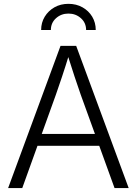

<svg xmlns="http://www.w3.org/2000/svg" viewBox="-20 -962 700 982"><path d="M21.5 0 289.6 -727.5H369.6L638.2 0H565.9L393.1 -477.1Q378.9 -517.6 361.6 -569.6Q344.2 -621.6 320.8 -696.3H337.4Q314.5 -621.1 296.9 -568.6Q279.3 -516.1 265.6 -477.1L93.8 0ZM147.5 -216.3V-276.9H512.7V-216.3ZM330.1 -942.4Q370.1 -942.4 401.9 -924.6Q433.6 -906.7 451.7 -876.5Q469.7 -846.2 469.7 -808.6H420.4Q420.4 -845.2 393.8 -868.9Q367.2 -892.6 330.1 -892.6Q293 -892.6 266.6 -868.9Q240.2 -845.2 240.2 -808.6H190.4Q190.4 -846.2 208.7 -876.5Q227.1 -906.7 258.5 -924.6Q290 -942.4 330.1 -942.4Z"/></svg>

Font: Inter 20pt Light
Style: Regular
Weight: 300
Version: Version 4.001;git-66647c0bb